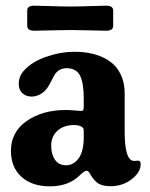

<svg xmlns="http://www.w3.org/2000/svg" viewBox="-20 -657 536 685"><path d="M225.1 -549.8Q198.2 -549.8 158.9 -548.6Q119.6 -547.4 102.1 -547.4Q77.1 -547.4 77.1 -564.5V-619.6Q77.1 -636.7 102.1 -636.7Q119.6 -636.7 158.9 -635.3Q198.2 -633.8 225.1 -633.8H235.4Q265.6 -633.8 303.7 -635.3Q341.8 -636.7 358.9 -636.7Q383.8 -636.7 383.8 -619.6V-564.5Q383.8 -547.4 358.9 -547.4Q341.8 -547.4 303.7 -548.6Q265.6 -549.8 235.4 -549.8ZM46.9 -357.4Q46.9 -386.2 66.9 -406.7Q94.2 -437 145.3 -454.6Q196.3 -472.2 247.1 -472.2Q284.2 -472.2 315.4 -463.9Q346.7 -455.6 371.6 -438.2Q396.5 -420.9 410.6 -391.8Q424.8 -362.8 424.8 -323.7V-187Q424.8 -85.9 456.5 -83Q460.4 -82.5 465.8 -83.3Q471.2 -84 472.7 -84Q481.9 -83 481.9 -71.8Q481.9 -42.5 449.7 -17.6Q417.5 7.3 374.5 7.3Q347.7 7.3 332.3 -1.5Q316.9 -10.3 302.7 -34.2Q295.9 -47.9 289.1 -47.9Q281.2 -47.9 261.7 -28.8Q222.2 7.8 158.2 7.8Q94.2 7.8 56.6 -26.1Q19 -60.1 19 -119.1Q19 -186 75.2 -225.3Q131.3 -264.6 215.3 -264.6Q226.6 -264.6 246.1 -262.9Q265.6 -261.2 269 -261.2Q275.4 -261.2 277.1 -264.6Q278.8 -268.1 278.8 -280.8V-304.7Q278.8 -361.3 265.4 -387.5Q252 -413.6 217.8 -413.6Q191.4 -413.6 176.3 -392.6Q173.3 -388.2 163.3 -368.4Q153.3 -348.6 147 -340.8Q123.5 -312.5 92.3 -312.5Q72.8 -312.5 59.8 -324.5Q46.9 -336.4 46.9 -357.4ZM278.8 -168V-187Q278.8 -195.3 277.3 -199Q275.9 -202.6 269.5 -205.6Q259.8 -210.9 245.1 -210.9Q207.5 -210.9 185.1 -190.7Q162.6 -170.4 162.6 -137.2Q162.6 -106.4 176.3 -86.9Q189.9 -67.4 215.8 -67.4Q242.7 -67.4 260.7 -92.3Q278.8 -117.2 278.8 -168Z"/></svg>

Font: Cooper*
Style: Bold
Weight: 700
Designer: Owen Earl
Foundry: indestructible type*
Version: Version 0.001